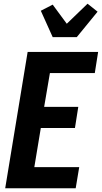

<svg xmlns="http://www.w3.org/2000/svg" viewBox="-20 -1015 549 1035"><path d="M8 0 129 -735H509L491 -621H249L218 -439H402L384 -325H200L165 -114H407L388 0ZM264 -815 200 -957 264 -990 340 -887 452 -995 506 -952 394 -815Z"/></svg>

Font: Iosevka Term Curly Hv Obl
Style: Regular
Weight: 900
Italic angle: -9°
Designer: Belleve Invis
Foundry: Belleve Invis
Version: Version 32.3.0